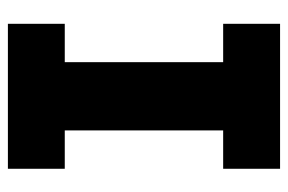

<svg xmlns="http://www.w3.org/2000/svg" viewBox="-144 -600 743 496"><g transform="rotate(-90 228.0 -351.5)"><path d="M40.5 0V-147H139.6V-556.2H40.5V-703.1H415V-556.2H315.9V-147H415V0Z"/></g></svg>

Font: Schibsted Grotesk ExtraBold
Style: Regular
Weight: 800
Designer: Bakken & Baeck AS, Henrik Kongsvoll
Foundry: Schibsted ASA
Version: Version 1.100; ttfautohint (v1.8.4.7-5d5b);gftools[0.9.25]